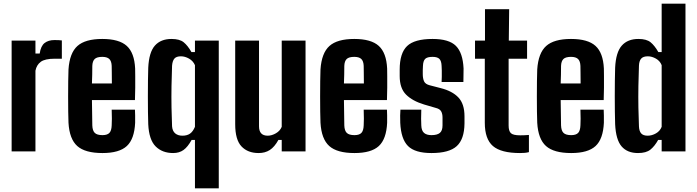

<svg xmlns="http://www.w3.org/2000/svg" viewBox="-20 -820 3777 1040"><path d="M43 0V-600H172V-530H195Q201 -571 221.5 -587Q242 -603 275 -603Q287 -603 298 -602.5Q309 -602 315 -601V-502H277Q223 -502 200.5 -485Q178 -468 172 -437V0Z M585 -226H711Q712 -217 712 -194.5Q712 -172 712 -155Q708 -67 667 -29Q626 9 535 9Q441 9 398.5 -29Q356 -67 351 -155Q350 -177 349.5 -215.5Q349 -254 349 -297.5Q349 -341 349.5 -380Q350 -419 351 -444Q357 -533 399.5 -571Q442 -609 534 -609Q625 -609 666.5 -571.5Q708 -534 712 -449Q712 -436 712.5 -408Q713 -380 712.5 -345Q712 -310 711 -278H478Q478 -243 479 -209Q480 -175 480 -141Q481 -112 493.5 -100Q506 -88 535 -88Q561 -88 572.5 -100Q584 -112 585 -141Q587 -170 585 -226ZM534 -512Q505 -512 493 -500.5Q481 -489 480 -463Q480 -438 479.5 -415Q479 -392 478 -368H586Q586 -401 585.5 -427.5Q585 -454 585 -463Q584 -489 572 -500.5Q560 -512 534 -512Z M1036 200V-62H1018Q997 -24 974 -7.5Q951 9 918 9Q859 9 823 -27Q787 -63 783 -147Q782 -173 781.5 -213Q781 -253 781 -298Q781 -343 781.5 -384Q782 -425 783 -453Q787 -537 819 -573Q851 -609 909 -609Q953 -609 975 -591Q997 -573 1017 -538H1036V-600H1165V200ZM968 -85Q993 -85 1009 -96Q1025 -107 1036 -133V-467Q1026 -490 1004 -502.5Q982 -515 960 -515Q935 -515 924.5 -502.5Q914 -490 912 -464Q910 -413 909 -354Q908 -295 909 -238Q910 -181 912 -136Q914 -110 929 -97.5Q944 -85 968 -85Z M1381 9Q1322 9 1288 -27Q1254 -63 1254 -147V-600H1383V-136Q1383 -85 1430 -85Q1452 -85 1474.5 -98Q1497 -111 1506 -133V-600H1635V0H1506V-62H1488Q1467 -24 1441.5 -7.5Q1416 9 1381 9Z M1950 -226H2076Q2077 -217 2077 -194.5Q2077 -172 2077 -155Q2073 -67 2032 -29Q1991 9 1900 9Q1806 9 1763.5 -29Q1721 -67 1716 -155Q1715 -177 1714.5 -215.5Q1714 -254 1714 -297.5Q1714 -341 1714.5 -380Q1715 -419 1716 -444Q1722 -533 1764.5 -571Q1807 -609 1899 -609Q1990 -609 2031.5 -571.5Q2073 -534 2077 -449Q2077 -436 2077.5 -408Q2078 -380 2077.5 -345Q2077 -310 2076 -278H1843Q1843 -243 1844 -209Q1845 -175 1845 -141Q1846 -112 1858.5 -100Q1871 -88 1900 -88Q1926 -88 1937.5 -100Q1949 -112 1950 -141Q1952 -170 1950 -226ZM1899 -512Q1870 -512 1858 -500.5Q1846 -489 1845 -463Q1845 -438 1844.5 -415Q1844 -392 1843 -368H1951Q1951 -401 1950.5 -427.5Q1950 -454 1950 -463Q1949 -489 1937 -500.5Q1925 -512 1899 -512Z M2317 9Q2228 9 2190 -29Q2152 -67 2148 -155Q2147 -172 2147.5 -194.5Q2148 -217 2149 -226H2262Q2261 -199 2261 -177Q2261 -155 2262 -141Q2263 -112 2277 -100Q2291 -88 2317 -88Q2348 -88 2362.5 -100Q2377 -112 2377 -141Q2377 -152 2377 -162.5Q2377 -173 2377 -183Q2377 -204 2369.5 -217Q2362 -230 2342 -235L2277 -254Q2214 -273 2179.5 -307.5Q2145 -342 2145 -408Q2145 -416 2145 -425Q2145 -434 2145 -443Q2145 -532 2185 -570.5Q2225 -609 2323 -609Q2412 -609 2449.5 -571.5Q2487 -534 2491 -449Q2491 -431 2490.5 -408Q2490 -385 2490 -376H2372Q2373 -387 2373 -404Q2373 -421 2373 -438Q2373 -455 2372 -463Q2371 -490 2360 -501Q2349 -512 2323 -512Q2294 -512 2283 -501Q2272 -490 2271 -463Q2270 -450 2270 -440Q2270 -430 2270 -419Q2270 -395 2277 -379.5Q2284 -364 2308 -358L2366 -343Q2430 -327 2463 -292Q2496 -257 2496 -190Q2496 -181 2496 -170.5Q2496 -160 2496 -151Q2495 -66 2454 -28.5Q2413 9 2317 9Z M2797 9Q2694 9 2650 -29Q2606 -67 2606 -155V-502H2553V-600H2607V-770H2738L2736 -600H2835V-502H2735V-140Q2735 -111 2747 -99Q2759 -87 2798 -87Q2810 -87 2820.5 -87.5Q2831 -88 2845 -89V4Q2834 7 2822 8Q2810 9 2797 9Z M3124 -226H3250Q3251 -217 3251 -194.5Q3251 -172 3251 -155Q3247 -67 3206 -29Q3165 9 3074 9Q2980 9 2937.5 -29Q2895 -67 2890 -155Q2889 -177 2888.5 -215.5Q2888 -254 2888 -297.5Q2888 -341 2888.5 -380Q2889 -419 2890 -444Q2896 -533 2938.5 -571Q2981 -609 3073 -609Q3164 -609 3205.5 -571.5Q3247 -534 3251 -449Q3251 -436 3251.5 -408Q3252 -380 3251.5 -345Q3251 -310 3250 -278H3017Q3017 -243 3018 -209Q3019 -175 3019 -141Q3020 -112 3032.5 -100Q3045 -88 3074 -88Q3100 -88 3111.5 -100Q3123 -112 3124 -141Q3126 -170 3124 -226ZM3073 -512Q3044 -512 3032 -500.5Q3020 -489 3019 -463Q3019 -438 3018.5 -415Q3018 -392 3017 -368H3125Q3125 -401 3124.5 -427.5Q3124 -454 3124 -463Q3123 -489 3111 -500.5Q3099 -512 3073 -512Z M3564 -800H3693V0H3564V-62H3545Q3526 -28 3503 -9.5Q3480 9 3436 9Q3378 9 3347 -27Q3316 -63 3312 -147Q3311 -176 3310.5 -215.5Q3310 -255 3310 -298.5Q3310 -342 3310.5 -382.5Q3311 -423 3312 -453Q3316 -537 3348 -573Q3380 -609 3438 -609Q3482 -609 3504 -591Q3526 -573 3546 -538H3564ZM3488 -85Q3511 -85 3533 -97.5Q3555 -110 3564 -133V-467Q3555 -490 3533 -502.5Q3511 -515 3489 -515Q3464 -515 3453 -502.5Q3442 -490 3441 -464Q3439 -414 3438 -354.5Q3437 -295 3438 -237.5Q3439 -180 3441 -136Q3442 -110 3453 -97.5Q3464 -85 3488 -85Z"/></svg>

Font: Big Shoulders Display ExtraBold
Style: Regular
Weight: 800
Designer: Patric King
Foundry: XO Type Co
Version: Version 1.000; ttfautohint (v1.8.2)